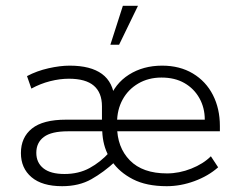

<svg xmlns="http://www.w3.org/2000/svg" viewBox="-20 -631 819 661"><path d="M194 10Q125 10 88.5 -21Q52 -52 52 -104Q52 -158 90 -188.5Q128 -219 207 -219H348L331 -201V-265Q331 -312 303 -336Q275 -360 217 -360Q186 -360 152.5 -351.5Q119 -343 88 -326L73 -369Q107 -387 147 -396Q187 -405 220 -405Q292 -405 331 -376.5Q370 -348 375 -288L355 -286Q375 -343 424 -374Q473 -405 538 -405Q599 -405 644 -378Q689 -351 713 -304Q737 -257 737 -197V-179H365V-219H685Q685 -260 666.5 -293Q648 -326 615 -345Q582 -364 536 -364Q491 -364 456 -343.5Q421 -323 402 -288Q383 -253 383 -209V-197Q383 -124 427 -79Q471 -34 555 -34Q597 -34 638.5 -50.5Q680 -67 706 -93L731 -55Q697 -25 649.5 -7.5Q602 10 554 10Q484 10 437.5 -14Q391 -38 366 -75H377Q337 -38 294.5 -14Q252 10 194 10ZM202 -32Q251 -32 288.5 -52.5Q326 -73 356 -106L355 -92Q344 -112 338.5 -133.5Q333 -155 332 -179H214Q157 -179 131 -159.5Q105 -140 105 -105Q105 -71 129.5 -51.5Q154 -32 202 -32ZM360 -477 403 -611H455L390 -477Z"/></svg>

Font: Rokkitt SemiBold Light
Style: Regular
Weight: 300
Version: Version 3.103